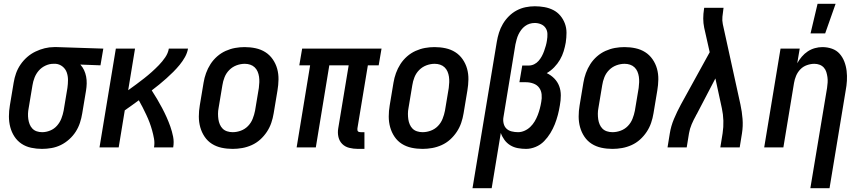

<svg xmlns="http://www.w3.org/2000/svg" viewBox="-20 -776 4540 1011"><path d="M201 8Q172 8 144 2Q116 -4 93.5 -19Q71 -34 56 -57Q41 -80 34 -107Q27 -134 27 -163Q27 -192 32 -221L52 -341Q56 -366 64.5 -390Q73 -414 88 -436Q103 -458 123 -475.5Q143 -493 167 -504.5Q191 -516 215.5 -522Q240 -528 265 -528H281L524 -520L509 -432L403 -436Q415 -423 422.5 -407Q430 -391 433.5 -373Q437 -355 436.5 -336Q436 -317 433 -299L413 -179Q409 -154 401 -129.5Q393 -105 379 -83Q365 -61 344.5 -42.5Q324 -24 300.5 -12.5Q277 -1 251.5 3.5Q226 8 201 8ZM202 -80Q223 -80 244 -88.5Q265 -97 280 -114Q295 -131 303 -151.5Q311 -172 315 -193L335 -313Q338 -334 338 -355Q338 -376 331.5 -394.5Q325 -413 309.5 -425.5Q294 -438 274 -440H260Q240 -440 219.5 -430.5Q199 -421 184.5 -404.5Q170 -388 162 -367.5Q154 -347 151 -327L131 -207Q128 -192 127.5 -177.5Q127 -163 129 -149Q131 -135 136 -122Q141 -109 150.5 -99Q160 -89 173.5 -84.5Q187 -80 202 -80Z M504 0 590 -520H691L655 -301Q676 -316 697 -331.5Q718 -347 739 -363.5Q760 -380 779 -397Q798 -414 816.5 -433Q835 -452 850 -474Q865 -496 869 -520H970Q966 -497 954 -475.5Q942 -454 926 -434.5Q910 -415 892.5 -397.5Q875 -380 856.5 -363.5Q838 -347 818.5 -331Q799 -315 779 -300Q794 -277 807.5 -254Q821 -231 833.5 -207.5Q846 -184 857 -159.5Q868 -135 877 -109.5Q886 -84 891.5 -56.5Q897 -29 892 0H791Q795 -23 791 -45.5Q787 -68 781 -89.5Q775 -111 767.5 -131Q760 -151 750.5 -171Q741 -191 731.5 -210Q722 -229 711 -248Q693 -235 674.5 -221.5Q656 -208 637 -195L605 0Z M1205 8Q1175 8 1147 2Q1119 -4 1096 -18.5Q1073 -33 1057.5 -56Q1042 -79 1034.5 -106Q1027 -133 1027 -162.5Q1027 -192 1032 -221L1052 -341Q1056 -366 1065 -391Q1074 -416 1088.5 -438.5Q1103 -461 1123.5 -479Q1144 -497 1168.5 -508Q1193 -519 1218 -523.5Q1243 -528 1268 -528Q1298 -528 1326 -522Q1354 -516 1377 -501.5Q1400 -487 1416 -464Q1432 -441 1439.5 -414Q1447 -387 1446.5 -357.5Q1446 -328 1441 -299L1421 -179Q1417 -154 1408.5 -129Q1400 -104 1385 -81.5Q1370 -59 1350 -41Q1330 -23 1305.5 -12Q1281 -1 1255.5 3.5Q1230 8 1205 8ZM1205 -80Q1227 -80 1248.5 -88Q1270 -96 1286 -112.5Q1302 -129 1310.5 -150.5Q1319 -172 1323 -193L1343 -313Q1345 -328 1345.5 -343Q1346 -358 1344 -372Q1342 -386 1336.5 -399Q1331 -412 1321 -421.5Q1311 -431 1297.5 -435.5Q1284 -440 1269 -440Q1247 -440 1225.5 -432Q1204 -424 1187.5 -407.5Q1171 -391 1162.5 -369.5Q1154 -348 1151 -327L1131 -207Q1128 -192 1128 -177Q1128 -162 1130 -148Q1132 -134 1137.5 -121Q1143 -108 1152.5 -98.5Q1162 -89 1176 -84.5Q1190 -80 1205 -80Z M1899 8H1865Q1841 8 1819 2.5Q1797 -3 1782 -18Q1767 -33 1762 -55Q1757 -77 1761 -100L1816 -432H1714L1643 0H1542L1613 -432H1556L1571 -520H1989L1974 -432H1917L1862 -100Q1862 -96 1862 -92Q1862 -88 1864.5 -85Q1867 -82 1871 -81Q1875 -80 1880 -80H1899Z M2205 8Q2175 8 2147 2Q2119 -4 2096 -18.5Q2073 -33 2057.5 -56Q2042 -79 2034.5 -106Q2027 -133 2027 -162.5Q2027 -192 2032 -221L2052 -341Q2056 -366 2065 -391Q2074 -416 2088.5 -438.5Q2103 -461 2123.5 -479Q2144 -497 2168.5 -508Q2193 -519 2218 -523.5Q2243 -528 2268 -528Q2298 -528 2326 -522Q2354 -516 2377 -501.5Q2400 -487 2416 -464Q2432 -441 2439.5 -414Q2447 -387 2446.5 -357.5Q2446 -328 2441 -299L2421 -179Q2417 -154 2408.5 -129Q2400 -104 2385 -81.5Q2370 -59 2350 -41Q2330 -23 2305.5 -12Q2281 -1 2255.5 3.5Q2230 8 2205 8ZM2205 -80Q2227 -80 2248.5 -88Q2270 -96 2286 -112.5Q2302 -129 2310.5 -150.5Q2319 -172 2323 -193L2343 -313Q2345 -328 2345.5 -343Q2346 -358 2344 -372Q2342 -386 2336.5 -399Q2331 -412 2321 -421.5Q2311 -431 2297.5 -435.5Q2284 -440 2269 -440Q2247 -440 2225.5 -432Q2204 -424 2187.5 -407.5Q2171 -391 2162.5 -369.5Q2154 -348 2151 -327L2131 -207Q2128 -192 2128 -177Q2128 -162 2130 -148Q2132 -134 2137.5 -121Q2143 -108 2152.5 -98.5Q2162 -89 2176 -84.5Q2190 -80 2205 -80Z M2468 215 2596 -556Q2600 -580 2607.5 -604Q2615 -628 2628 -650Q2641 -672 2659.5 -690.5Q2678 -709 2700.5 -721Q2723 -733 2747.5 -738Q2772 -743 2796 -743Q2822 -743 2847 -738.5Q2872 -734 2893.5 -723Q2915 -712 2930.5 -693.5Q2946 -675 2954.5 -652Q2963 -629 2963 -603.5Q2963 -578 2959 -552Q2955 -529 2948 -506Q2941 -483 2928.5 -461.5Q2916 -440 2898 -421.5Q2880 -403 2859 -391Q2882 -380 2899 -362.5Q2916 -345 2924.5 -322.5Q2933 -300 2933 -273.5Q2933 -247 2928 -221Q2924 -196 2917.5 -171Q2911 -146 2901.5 -122Q2892 -98 2878 -75Q2864 -52 2845 -32.5Q2826 -13 2800.5 -2.5Q2775 8 2750 8Q2728 8 2706.5 4Q2685 0 2667 -11Q2649 -22 2636.5 -39Q2624 -56 2617 -76L2569 215ZM2708 -80Q2725 -80 2742 -87.5Q2759 -95 2772.5 -108Q2786 -121 2795.5 -137Q2805 -153 2811.5 -170Q2818 -187 2822.5 -204Q2827 -221 2830 -239Q2834 -259 2832 -279Q2830 -299 2819 -314Q2808 -329 2789 -336Q2770 -343 2750 -343H2715L2730 -431H2765Q2779 -431 2792.5 -437.5Q2806 -444 2816 -455.5Q2826 -467 2833 -480Q2840 -493 2845 -507Q2850 -521 2854 -535Q2858 -549 2860 -563Q2863 -580 2862.5 -597.5Q2862 -615 2853 -628.5Q2844 -642 2828.5 -648.5Q2813 -655 2796 -655Q2782 -655 2769 -651Q2756 -647 2744.5 -638.5Q2733 -630 2724.5 -618.5Q2716 -607 2710 -594.5Q2704 -582 2700.5 -568.5Q2697 -555 2694 -542L2631 -159Q2628 -142 2632 -125.5Q2636 -109 2647 -98.5Q2658 -88 2674.5 -84Q2691 -80 2708 -80Z M3205 8Q3175 8 3147 2Q3119 -4 3096 -18.5Q3073 -33 3057.5 -56Q3042 -79 3034.5 -106Q3027 -133 3027 -162.5Q3027 -192 3032 -221L3052 -341Q3056 -366 3065 -391Q3074 -416 3088.5 -438.5Q3103 -461 3123.5 -479Q3144 -497 3168.5 -508Q3193 -519 3218 -523.5Q3243 -528 3268 -528Q3298 -528 3326 -522Q3354 -516 3377 -501.5Q3400 -487 3416 -464Q3432 -441 3439.5 -414Q3447 -387 3446.5 -357.5Q3446 -328 3441 -299L3421 -179Q3417 -154 3408.5 -129Q3400 -104 3385 -81.5Q3370 -59 3350 -41Q3330 -23 3305.5 -12Q3281 -1 3255.5 3.5Q3230 8 3205 8ZM3205 -80Q3227 -80 3248.5 -88Q3270 -96 3286 -112.5Q3302 -129 3310.5 -150.5Q3319 -172 3323 -193L3343 -313Q3345 -328 3345.5 -343Q3346 -358 3344 -372Q3342 -386 3336.5 -399Q3331 -412 3321 -421.5Q3311 -431 3297.5 -435.5Q3284 -440 3269 -440Q3247 -440 3225.5 -432Q3204 -424 3187.5 -407.5Q3171 -391 3162.5 -369.5Q3154 -348 3151 -327L3131 -207Q3128 -192 3128 -177Q3128 -162 3130 -148Q3132 -134 3137.5 -121Q3143 -108 3152.5 -98.5Q3162 -89 3176 -84.5Q3190 -80 3205 -80Z M3495 0 3507 -74Q3513 -112 3529 -150Q3545 -188 3565 -225L3717 -501L3688 -630Q3683 -654 3683 -678.5Q3683 -703 3687 -728L3688 -735H3790L3789 -728Q3786 -708 3784 -688Q3782 -668 3786 -649L3879 -225Q3887 -188 3890 -150Q3893 -112 3887 -74L3875 0H3773L3785 -74Q3790 -107 3789 -140.5Q3788 -174 3781 -206L3747 -363L3653 -183Q3652 -180 3649.5 -176Q3647 -172 3645 -169V-168Q3632 -145 3622 -121.5Q3612 -98 3608 -74L3596 0Z M4247 215 4335 -313Q4337 -327 4338 -341.5Q4339 -356 4337 -370Q4335 -384 4331 -397Q4327 -410 4318 -420Q4309 -430 4296 -435Q4283 -440 4268 -440Q4249 -440 4229 -433Q4209 -426 4194.5 -411Q4180 -396 4172 -377Q4164 -358 4161 -339L4105 0H4004L4090 -520H4191L4178 -443Q4188 -461 4202 -477.5Q4216 -494 4233.5 -505.5Q4251 -517 4271 -522.5Q4291 -528 4310 -528Q4337 -528 4361 -519.5Q4385 -511 4401 -493Q4417 -475 4426 -451.5Q4435 -428 4438 -402.5Q4441 -377 4439.5 -351Q4438 -325 4433 -299L4348 215ZM4248 -600 4285 -756H4380L4325 -600Z"/></svg>

Font: Iosevka Term Curly SmBd Obl
Style: Regular
Weight: 600
Italic angle: -9°
Designer: Belleve Invis
Foundry: Belleve Invis
Version: Version 32.3.0